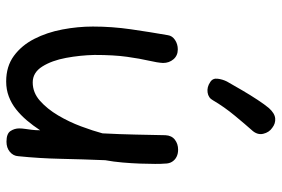

<svg xmlns="http://www.w3.org/2000/svg" viewBox="-165 -735 912 622"><g transform="rotate(90 291.0 -424.0)"><path d="M244 12Q195 12 161 -13Q127 -38 106 -79Q85 -120 75.5 -170Q66 -220 66 -269Q66 -331 75 -393Q84 -455 94 -512Q96 -526 109.5 -535Q123 -544 140 -544Q160 -544 172 -530Q184 -516 184 -496Q183 -478 176.5 -450Q170 -422 164 -379.5Q158 -337 158 -274Q159 -228 167.5 -182Q176 -136 195.5 -105Q215 -74 247 -74Q280 -74 306.5 -97.5Q333 -121 354 -156.5Q375 -192 389.5 -231Q404 -270 412 -300Q415 -357 416 -408Q417 -459 418 -504Q419 -524 432.5 -534.5Q446 -545 465 -545Q478 -545 488 -540Q498 -535 504 -525.5Q510 -516 510 -502Q511 -492 511 -470.5Q511 -449 510 -422Q509 -395 506.5 -365.5Q504 -336 499 -309Q496 -235 494.5 -165Q493 -95 486 -27Q485 -11 472 0Q459 11 439 11Q413 11 404.5 -2Q396 -15 396 -30Q396 -39 397.5 -49Q399 -59 400.5 -71Q402 -83 402 -98Q387 -75 370 -55Q353 -35 334 -20Q315 -5 292.5 3.5Q270 12 244 12ZM305 -658Q297 -643 279.5 -640.5Q262 -638 246 -649Q233 -657 235 -673Q237 -689 244 -703Q257 -726 272.5 -752.5Q288 -779 303.5 -802.5Q319 -826 330 -839Q347 -858 363.5 -859.5Q380 -861 394 -850Q409 -840 413.5 -820.5Q418 -801 401 -783Q384 -764 355 -729Q326 -694 305 -658Z"/></g></svg>

Font: Playpen Sans Deva
Style: Regular
Weight: 400
Designer: Pooja Saxena, Gunjan Panchal, Laura Meseguer, Veronika Burian, José Scaglione
Foundry: TypeTogether
Version: Version 2.000